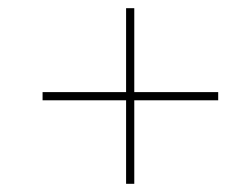

<svg xmlns="http://www.w3.org/2000/svg" viewBox="-20 -592 599 469"><path d="M288 -143H308V-347H513V-367H308V-572H288V-367H84V-347H288Z"/></svg>

Font: Noto Serif Display Black
Style: Italic
Weight: 900
Italic angle: -12°
Designer: Monotype Design Team
Foundry: Monotype Imaging Inc.
Version: Version 2.009